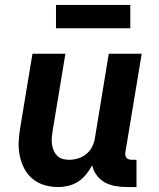

<svg xmlns="http://www.w3.org/2000/svg" viewBox="-20 -747 640 775"><path d="M215 8Q186 8 159 0Q132 -8 111 -25.5Q90 -43 77.5 -67.5Q65 -92 59.5 -119.5Q54 -147 55.5 -176Q57 -205 62 -234L111 -530H244L192 -216Q190 -203 189 -189.5Q188 -176 190 -163Q192 -150 197 -138.5Q202 -127 211 -118Q220 -109 232.5 -105.5Q245 -102 259 -102Q277 -102 295 -107.5Q313 -113 328 -125Q343 -137 351.5 -154Q360 -171 363 -189L419 -530H552L486 -132Q485 -126 486 -120Q487 -114 490.5 -110Q494 -106 499.5 -104Q505 -102 511 -102H531V8H493Q469 8 446 4Q423 0 403.5 -10.5Q384 -21 370.5 -39.5Q357 -58 352 -80Q342 -61 328 -43.5Q314 -26 295.5 -14Q277 -2 256 3Q235 8 215 8ZM206 -633V-727H506V-633Z"/></svg>

Font: Iosevka Curly XBdEx
Style: Italic
Weight: 800
Width: 7
Italic angle: -9°
Monospace: yes
Designer: Belleve Invis
Foundry: Belleve Invis
Version: Version 11.1.0; ttfautohint (v1.8.3)